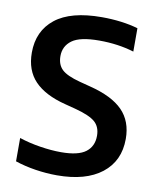

<svg xmlns="http://www.w3.org/2000/svg" viewBox="-85 -816 730 891"><g transform="rotate(10 280.0 -370.5)"><path d="M244.5 9.5Q194 9.5 142.5 1.5Q91 -6.5 46.5 -21.5V-131.5Q93 -116 145.8 -107.8Q198.5 -99.5 244.5 -99.5Q325 -99.5 360.5 -126.5Q396 -153.5 396 -203Q396 -245.5 369.5 -268.5Q343 -291.5 274.5 -309.5L224.5 -322.5Q128 -347 79.5 -397.5Q31 -448 31 -531.5Q31 -633.5 104 -691.5Q177 -749.5 323 -749.5Q370.5 -749.5 414.8 -743.8Q459 -738 494 -727.5V-617.5Q419 -640.5 330 -640.5Q239.5 -640.5 202 -613Q164.5 -585.5 164.5 -538.5Q164.5 -498.5 188 -475.8Q211.5 -453 274 -436.5L324 -423.5Q430 -397 480 -346.2Q530 -295.5 530 -212Q530 -108 454.8 -49.2Q379.5 9.5 244.5 9.5Z"/></g></svg>

Font: Encode Sans SmBold
Style: Regular
Weight: 600
Designer: Multiple Designers
Foundry: Impallari Type
Version: Version 3.002; ttfautohint (v1.8.3) -l 8 -r 50 -G 200 -x 14 